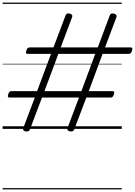

<svg xmlns="http://www.w3.org/2000/svg" viewBox="-20 -1000 1047 1490"><path d="M176 19Q153 12 161 -7L250 -243H55Q44 -243 41.5 -249Q39 -255 44 -268Q48 -282 53.5 -287.5Q59 -293 70 -293H268L376 -582H195Q184 -582 182 -587.5Q180 -593 184 -606Q188 -620 194.5 -626Q201 -632 211 -632H395L489 -881Q496 -901 523 -894Q547 -886 540 -868L451 -632H739L832 -881Q839 -901 866 -894Q890 -886 884 -868L795 -632H993Q1004 -632 1006.5 -626Q1009 -620 1004 -606Q1001 -593 994.5 -587.5Q988 -582 978 -582H776L669 -293H853Q863 -293 866 -287.5Q869 -282 864 -268Q860 -255 854 -249Q848 -243 838 -243H650L556 5Q549 25 520 19Q508 15 504.5 9Q501 3 504 -7L593 -243H306L212 5Q205 25 176 19ZM325 -293H612L719 -582H433ZM0 460H925V470H0ZM0 -20H925V0H0ZM0 -505H925V-500H0ZM0 -980H925V-970H0Z"/></svg>

Font: Playwrite NO Guides
Style: Regular
Weight: 400
Designer: Veronika Burian, José Scaglione
Foundry: TypeTogether
Version: Version 1.003